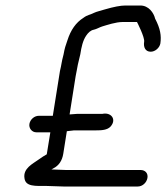

<svg xmlns="http://www.w3.org/2000/svg" viewBox="-20 -681 604 698"><path d="M516 -34C519 -51 508 -63 491 -63H220L167 -65C170 -67 173 -68 174 -69C194 -79 206 -97 210 -122L223 -204L249 -207H328C349 -207 370 -208 382 -221C405 -247 384 -274 352 -267H260L233 -265L255 -404C257 -417 261 -432 263 -446L272 -484C276 -510 281 -533 293 -551C301 -563 310 -571 321 -573C331 -575 342 -582 352 -585C369 -590 401 -601 426 -601H478C478 -601 507 -545 504 -529C501 -510 508 -493 528 -493C544 -493 560 -507 563 -523C567 -551 563 -577 544 -613C539 -634 521 -661 490 -661H436C418 -661 393 -656 362 -647C350 -643 331 -639 321 -634C306 -626 299 -628 283 -616C256 -599 237 -572 225 -534L217 -510C215 -503 213 -494 211 -483C203 -453 204 -447 198 -423L172 -260H121C105 -260 90 -247 87 -231C84 -215 96 -200 112 -200H163L150 -120C142 -116 132 -109 119 -100C100 -86 63 -69 69 -33C73 -2 108 -5 149 -5L210 -3H481C498 -3 513 -17 516 -34Z"/></svg>

Font: Squarish
Style: It
Weight: 400
Foundry: Cannot Into Space Fonts
Version: Version 0.272